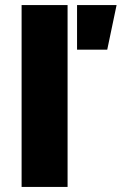

<svg xmlns="http://www.w3.org/2000/svg" viewBox="-20 -740 482 760"><path d="M65.5 0V-720H247.5V0ZM285 -543.5V-720H441.5L404.5 -543.5Z"/></svg>

Font: Geologica Cursive ExtraBold
Style: Regular
Weight: 800
Designer: Sindre Bremnes, Frode Helland
Foundry: Monokrom Skriftforlag AS
Version: Version 1.010;gftools[0.9.28]